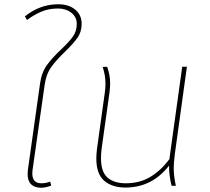

<svg xmlns="http://www.w3.org/2000/svg" viewBox="-20 -873 987 903"><path d="M364 -761Q364 -724 345.5 -697Q327 -670 288 -632Q245 -591 221 -557.5Q197 -524 190 -474L133 -73Q132 -67 132 -57Q132 -11 174 -11Q197 -11 216 -19L221 0Q193 10 174 10Q143 10 126.5 -6Q110 -22 110 -54Q110 -66 111 -73L168 -478Q175 -531 200 -566Q225 -601 269 -642Q306 -677 323.5 -702Q341 -727 341 -761Q341 -793 315.5 -813Q290 -833 253 -833Q209 -833 174 -818Q139 -803 107 -779L97 -796Q168 -853 254 -853Q303 -853 333.5 -828Q364 -803 364 -761Z M797 -82Q797 -46 807 1H787Q775 -46 775 -94Q695 9 570 9Q507 9 470 -23Q433 -55 433 -128Q433 -148 436 -172L473 -438Q476 -459 476 -479Q476 -519 463 -558L484 -559Q498 -519 498 -482Q498 -462 495 -438L458 -174Q455 -150 455 -129Q455 -64 486 -37.5Q517 -11 571 -11Q637 -11 687 -41Q737 -71 777 -125L778 -135L837 -559H859L802 -147Q797 -105 797 -82Z"/></svg>

Font: FiraGO Thin
Style: Italic
Weight: 100
Italic angle: -8°
Designer: bBox Type GmbH
Foundry: bBox Type GmbH
Version: Version 1.001